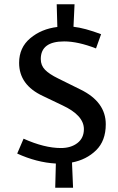

<svg xmlns="http://www.w3.org/2000/svg" viewBox="-20 -771 557 904"><path d="M267 -74Q314 -74 344.5 -97.5Q375 -121 375 -163Q375 -228 274 -275L182 -319Q70 -371 70 -475Q70 -547 122.5 -591Q175 -635 250 -644L247 -751H331L326 -645Q379 -639 456 -610L432 -543Q347 -576 282 -576Q172 -576 172 -493Q172 -463 192 -442.5Q212 -422 253 -402L360 -349Q478 -291 478 -186Q478 -108 432.5 -63.5Q387 -19 319 -6L324 113H240L243 -1Q153 -6 61 -48L91 -118Q189 -74 267 -74Z"/></svg>

Font: Voces
Style: Regular
Weight: 400
Designer: Ana Paula Megda, Pablo Ugerman
Foundry: Ana Paula Megda, Pablo Ugerman
Version: Version 1.003